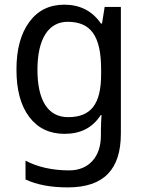

<svg xmlns="http://www.w3.org/2000/svg" viewBox="-20 -566 619 826"><path d="M256.8 -545.9C192.4 -545.9 142.1 -521 105.5 -470.7C68.8 -420.4 50.8 -352.5 50.8 -267.1C50.8 -179.7 68.8 -111.8 105.5 -63.5C142.1 -14.6 192.9 9.8 257.8 9.8C326.2 9.8 378.4 -16.1 413.1 -70.8H417C416.5 -64.9 415.5 -54.7 415 -39.6C414.6 -24.4 414.1 -13.2 414.1 -4.9V16.1C414.1 62.5 401.9 99.6 377.4 126.5C353 153.3 319.3 167 276.9 167C205.1 167 139.2 151.9 89.8 125V206.1C139.2 229 198.2 240.2 272 240.2C426.8 240.2 500 162.6 500 8.8V-536.1H430.2L418.9 -464.8H414.1C377 -519.5 322.8 -545.9 256.8 -545.9ZM271 -472.2C370.1 -472.2 415 -412.1 415 -267.1V-246.1C415 -117.2 370.6 -62 272.9 -62C186.5 -62 141.1 -133.8 141.1 -266.1C141.1 -398.4 188.5 -472.2 271 -472.2Z"/></svg>

Font: Avrile Sans
Style: Regular
Weight: 400
Designer: Monotype Design Team, Google (font), Stefan Peev (BGR Cyrillic), Cristiano Sobral (main changes)
Foundry: The Avrile Sans Project Authors
Version: Version 3.110